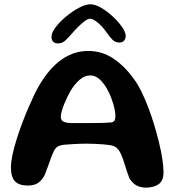

<svg xmlns="http://www.w3.org/2000/svg" viewBox="-20 -836 796 876"><path d="M644.5 20Q620.5 20 602.2 9.8Q584 -0.5 570.5 -22.5Q565.5 -34.5 560.5 -50Q555.5 -65.5 550.5 -81.8Q545.5 -98 540 -113.2Q534.5 -128.5 528.5 -140Q520.5 -155.5 510 -163.2Q499.5 -171 481 -174Q472 -175.5 454.8 -177Q437.5 -178.5 416.8 -179.5Q396 -180.5 377.5 -180.5Q349.5 -180.5 320.8 -179Q292 -177.5 271 -175.5Q252.5 -173 242.5 -166.8Q232.5 -160.5 226 -147Q219.5 -134 212.8 -115.8Q206 -97.5 199 -77.5Q192 -57.5 184.5 -39Q173 -15.5 155.5 -2.5Q138 10.5 106.5 10.5Q81 10.5 64 2.5Q47 -5.5 38.5 -23.5Q30 -41.5 30 -72Q30 -96.5 36.8 -128.8Q43.5 -161 54.8 -197.2Q66 -233.5 79.8 -270.2Q93.5 -307 108 -340.8Q122.5 -374.5 135.5 -401.8Q148.5 -429 158 -445Q175 -474.5 197.2 -502.8Q219.5 -531 247.2 -553.8Q275 -576.5 308.8 -590Q342.5 -603.5 383 -603.5Q446.5 -603.5 499 -567.8Q551.5 -532 593.5 -472Q609.5 -450.5 625.2 -418.2Q641 -386 656 -347Q671 -308 683.5 -266.5Q696 -225 705.8 -184.8Q715.5 -144.5 720.8 -109.8Q726 -75 726 -49.5Q726 -11.5 704 4.2Q682 20 644.5 20ZM489 -277.5Q499.5 -280 503 -287Q506.5 -294 506.5 -308.5Q506.5 -322.5 501.8 -342.8Q497 -363 489 -385.2Q481 -407.5 470.5 -426.5Q455.5 -454.5 435.5 -473.2Q415.5 -492 392 -492Q365.5 -492 342 -471Q318.5 -450 300.5 -419Q293.5 -407 286 -391.2Q278.5 -375.5 272 -359Q265.5 -342.5 261.5 -327.8Q257.5 -313 257.5 -302.5Q257.5 -287 270.2 -280.8Q283 -274.5 308 -274.5Q355 -274.5 389.5 -274.5Q424 -274.5 448.5 -275.2Q473 -276 489 -277.5ZM245 -638Q215 -638 215 -669Q215 -686.5 233.5 -711.2Q252 -736 280.8 -760Q309.5 -784 339.8 -800.2Q370 -816.5 392.5 -816.5Q414 -816.5 441.5 -800.5Q469 -784.5 494.5 -760.8Q520 -737 536.8 -713Q553.5 -689 553.5 -672.5Q553.5 -658.5 545.8 -650.2Q538 -642 525 -642Q506.5 -642 494 -654Q481.5 -666 466 -688.5Q456 -703.5 442.2 -717.8Q428.5 -732 414.8 -741.2Q401 -750.5 390.5 -750.5Q381 -750.5 366.2 -739.5Q351.5 -728.5 335.8 -712.8Q320 -697 306.5 -681Q288.5 -660 275.5 -649Q262.5 -638 245 -638Z"/></svg>

Font: Gluten Thin Medium
Style: Regular
Weight: 500
Version: Version 1.300